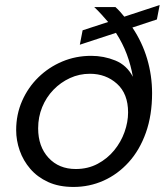

<svg xmlns="http://www.w3.org/2000/svg" viewBox="-20 -728 656 760"><path d="M271 12Q213 12 170.5 -7.5Q128 -27 100 -59.5Q72 -92 58 -132Q44 -172 44 -213Q44 -275 67.5 -328.5Q91 -382 132 -422Q173 -462 226.5 -484.5Q280 -507 341 -507Q391 -507 436.5 -488.5Q482 -470 506 -424Q498 -470 482 -513Q466 -556 439 -598L296 -551L307 -608L408 -641Q395 -656 381.5 -671Q368 -686 353 -700H437Q447 -691 455.5 -681.5Q464 -672 472 -662L612 -708L601 -651L504 -619Q543 -561 562.5 -495Q582 -429 582 -359Q582 -272 557.5 -203Q533 -134 489.5 -86Q446 -38 390 -13Q334 12 271 12ZM280 -59Q328 -59 366.5 -79.5Q405 -100 432 -133Q459 -166 473 -205.5Q487 -245 487 -283Q487 -357 443 -396.5Q399 -436 336 -436Q294 -436 257 -419Q220 -402 191.5 -372.5Q163 -343 147 -304Q131 -265 131 -220Q131 -148 172 -103.5Q213 -59 280 -59Z"/></svg>

Font: Rethink Sans
Style: Italic
Weight: 400
Italic angle: -10°
Designer: The Rethink Sans project authors (Hans Thiessen). DM Sans designed by Colophon Foundry.
Foundry: Rethink Communications LLC
Version: Version 1.001